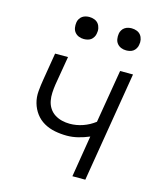

<svg xmlns="http://www.w3.org/2000/svg" viewBox="-109 -799 719 876"><g transform="rotate(15 250.0 -361.0)"><path d="M317 0 349 -196Q323 -185 296.5 -178.5Q270 -172 244 -172Q215 -172 187 -177.5Q159 -183 135.5 -196.5Q112 -210 96 -231.5Q80 -253 72.5 -279.5Q65 -306 67.5 -335Q70 -364 75 -393L96 -520H157L134 -384Q131 -364 130 -344.5Q129 -325 132.5 -306.5Q136 -288 146 -272.5Q156 -257 171.5 -247Q187 -237 205.5 -232.5Q224 -228 243 -228Q274 -228 304.5 -238.5Q335 -249 361 -269L403 -520H464L378 0ZM405 -618Q392 -618 381 -622.5Q370 -627 362.5 -636Q355 -645 353 -657.5Q351 -670 353 -683Q354 -691 359 -699.5Q364 -708 371.5 -713Q379 -718 387.5 -720Q396 -722 404 -722Q417 -722 428.5 -717.5Q440 -713 447 -704Q454 -695 456.5 -682.5Q459 -670 456 -657Q455 -649 450 -640.5Q445 -632 438 -627Q431 -622 422 -620Q413 -618 405 -618ZM205 -618Q192 -618 181 -622.5Q170 -627 162.5 -636Q155 -645 153 -657.5Q151 -670 153 -683Q154 -691 159 -699.5Q164 -708 171.5 -713Q179 -718 187.5 -720Q196 -722 204 -722Q217 -722 228.5 -717.5Q240 -713 247 -704Q254 -695 256.5 -682.5Q259 -670 256 -657Q255 -649 250 -640.5Q245 -632 238 -627Q231 -622 222 -620Q213 -618 205 -618Z"/></g></svg>

Font: Iosevka Light
Style: Italic
Weight: 300
Italic angle: -9°
Monospace: yes
Designer: Belleve Invis
Foundry: Belleve Invis
Version: Version 32.5.0; ttfautohint (v1.8.4)